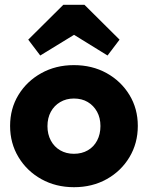

<svg xmlns="http://www.w3.org/2000/svg" viewBox="-20 -768 616 799"><path d="M288 11Q212.5 11 152.2 -22.5Q92 -56 57 -114Q22 -172 22 -244Q22 -316 56.8 -373Q91.5 -430 151.8 -463.5Q212 -497 287.5 -497Q363.5 -497 423.5 -463.8Q483.5 -430.5 518.5 -373.2Q553.5 -316 553.5 -244Q553.5 -172 518.8 -114Q484 -56 424 -22.5Q364 11 288 11ZM287.5 -128Q320.5 -128 345.5 -142.5Q370.5 -157 384.2 -183.2Q398 -209.5 398 -243.5Q398 -277.5 383.8 -303.2Q369.5 -329 345 -343.5Q320.5 -358 287.5 -358Q255.5 -358 230.5 -343.2Q205.5 -328.5 191.5 -302.8Q177.5 -277 177.5 -243Q177.5 -209.5 191.5 -183.2Q205.5 -157 230.5 -142.5Q255.5 -128 287.5 -128ZM147.5 -537 97.5 -603 243.5 -748H331.5L477.5 -603L427.5 -537L230 -659L346 -658.5Z"/></svg>

Font: Marine Company Thin
Style: Regular
Weight: 100
Designer: Rodrigo Fuenzalida
Foundry: fragTYPE
Version: Version 1.000